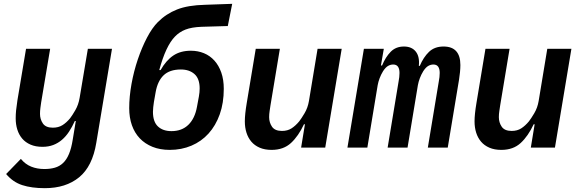

<svg xmlns="http://www.w3.org/2000/svg" viewBox="-20 -771 3040 1003"><path d="M214 212Q145 212 96 196Q47 180 12 138L89 59Q112 87 143 99.5Q174 112 212 112Q242 112 266.5 105Q291 98 309.5 80.5Q328 63 340.5 33Q353 3 360 -42L376 -139H371Q357 -108 340.5 -83Q324 -58 303.5 -40.5Q283 -23 258 -13.5Q233 -4 202 -4Q166 -4 139.5 -15.5Q113 -27 96 -47Q79 -67 70.5 -94Q62 -121 62 -153Q62 -173 64 -194Q66 -215 71 -247L116 -516H242L195 -236Q193 -222 191 -207Q189 -192 189 -176Q189 -148 204 -126Q219 -104 256 -104Q285 -104 306 -117Q327 -130 346 -153Q357 -167 373.5 -195.5Q390 -224 396 -260L439 -516H565L483 -25Q463 98 393.5 155Q324 212 214 212Z M867 12Q816 12 776.5 -4Q737 -20 710 -48.5Q683 -77 669 -117Q655 -157 655 -206Q655 -266 667 -332.5Q679 -399 700 -461Q721 -523 748 -574.5Q775 -626 805 -656Q848 -699 905 -721.5Q962 -744 1052 -746L1193 -751L1170 -635L1033 -631Q981 -629 949 -616.5Q917 -604 894 -580Q846 -531 812 -405H819Q848 -456 885.5 -481Q923 -506 977 -506Q1014 -506 1045.5 -493Q1077 -480 1100 -454.5Q1123 -429 1136 -392Q1149 -355 1149 -307Q1149 -233 1128 -174Q1107 -115 1069.5 -73.5Q1032 -32 980 -10Q928 12 867 12ZM876 -86Q930 -86 964 -119Q998 -152 1009 -213L1019 -267Q1021 -277 1022 -288.5Q1023 -300 1023 -309Q1023 -360 996 -384Q969 -408 925 -408Q866 -408 834.5 -377.5Q803 -347 793 -289L784 -238Q782 -225 780.5 -211Q779 -197 779 -187Q779 -135 805 -110.5Q831 -86 876 -86Z M1573 -122H1568Q1539 -60 1500 -24Q1461 12 1399 12Q1363 12 1336.5 0.5Q1310 -11 1293 -31Q1276 -51 1267.5 -78Q1259 -105 1259 -137Q1259 -174 1269 -233L1316 -516H1442L1393 -221Q1391 -207 1388.5 -191Q1386 -175 1386 -159Q1386 -131 1401 -109Q1416 -87 1453 -87Q1482 -87 1503 -100.5Q1524 -114 1543 -137Q1554 -151 1571 -179.5Q1588 -208 1594 -244L1639 -516H1765L1679 0H1553Z M1795 0 1881 -516H1985L1970 -429H1976Q1994 -473 2021 -500.5Q2048 -528 2090 -528Q2131 -528 2152 -501.5Q2173 -475 2168 -427H2173Q2192 -472 2221 -500Q2250 -528 2297 -528Q2385 -528 2385 -431Q2385 -415 2383 -394Q2381 -373 2378 -355L2319 0H2215L2272 -344Q2277 -369 2277 -390Q2277 -434 2244 -434Q2230 -434 2217 -426.5Q2204 -419 2191 -399Q2180 -381 2173 -362Q2166 -343 2163 -326L2109 0H2005L2062 -344Q2067 -369 2067 -390Q2067 -434 2034 -434Q2020 -434 2007 -426.5Q1994 -419 1981 -399Q1970 -381 1963 -362Q1956 -343 1953 -326L1899 0Z M2773 -122H2768Q2739 -60 2700 -24Q2661 12 2599 12Q2563 12 2536.5 0.5Q2510 -11 2493 -31Q2476 -51 2467.5 -78Q2459 -105 2459 -137Q2459 -174 2469 -233L2516 -516H2642L2593 -221Q2591 -207 2588.5 -191Q2586 -175 2586 -159Q2586 -131 2601 -109Q2616 -87 2653 -87Q2682 -87 2703 -100.5Q2724 -114 2743 -137Q2754 -151 2771 -179.5Q2788 -208 2794 -244L2839 -516H2965L2879 0H2753Z"/></svg>

Font: IBM Plex Mono SemiBold
Style: Italic
Weight: 600
Italic angle: -9°
Monospace: yes
Designer: Mike Abbink, Paul van der Laan, Pieter van Rosmalen
Foundry: Bold Monday
Version: Version 2.3